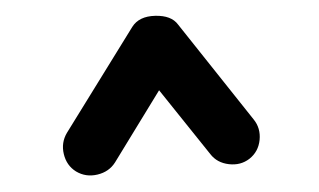

<svg xmlns="http://www.w3.org/2000/svg" viewBox="-20 -754 395 238"><path d="M74.2 -541.5Q62.5 -548.8 59.1 -563Q55.7 -577.1 63 -589.4L144 -720.7Q152.3 -733.9 172.4 -734.4Q192.4 -734.9 200.7 -723.6L294.4 -606Q303.2 -595.2 301.8 -580.6Q300.3 -565.9 289.1 -557.1Q278.3 -548.8 263.7 -550.5Q249 -552.2 240.7 -563L177.2 -642.1L122.6 -552.7Q115.2 -541 100.8 -537.6Q86.4 -534.2 74.2 -541.5Z"/></svg>

Font: Mikhak-DS1-FD Bold
Style: Bold
Weight: 700
Designer: Amin Abedi
Version: Version 3.2